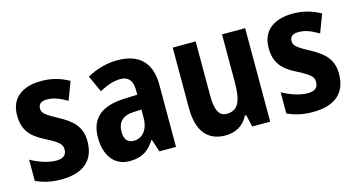

<svg xmlns="http://www.w3.org/2000/svg" viewBox="-66 -882 2008 1083"><g transform="rotate(-15 938.0 -340.0)"><path d="M379 -227C379 -318 324 -358 254 -396C177 -437 168 -450 168 -474C168 -500 185 -513 218 -513C264 -513 295 -496 335 -474L375 -580C320 -610 270 -622 214 -622C101 -622 33 -568 33 -471C33 -384 70 -340 153 -299C239 -255 242 -239 242 -214C242 -184 223 -166 182 -166C132 -166 76 -187 34 -211V-87C80 -66 124 -56 183 -56C306 -56 379 -111 379 -227Z M659 -624C597 -624 534 -606 481 -576L525 -479C572 -504 609 -517 650 -517C696 -517 718 -487 718 -434V-407L640 -404C509 -398 441 -345 441 -229C441 -131 488 -56 581 -56C653 -56 692 -83 729 -139H732L756 -66H853V-429C853 -560 784 -624 659 -624ZM675 -318 719 -320V-271C719 -203 683 -161 634 -161C599 -161 578 -180 578 -227C578 -282 607 -316 675 -318Z M1403 -612H1268V-340C1268 -232 1251 -172 1178 -172C1133 -172 1114 -213 1114 -294V-612H980V-257C980 -126 1036 -56 1140 -56C1199 -56 1247 -82 1274 -136H1282L1298 -66H1403Z M1848 -227C1848 -318 1793 -358 1723 -396C1646 -437 1637 -450 1637 -474C1637 -500 1654 -513 1687 -513C1733 -513 1764 -496 1804 -474L1844 -580C1789 -610 1739 -622 1683 -622C1570 -622 1502 -568 1502 -471C1502 -384 1539 -340 1622 -299C1708 -255 1711 -239 1711 -214C1711 -184 1692 -166 1651 -166C1601 -166 1545 -187 1503 -211V-87C1549 -66 1593 -56 1652 -56C1775 -56 1848 -111 1848 -227Z"/></g></svg>

Font: Noto Sans Malayalam UI Condensed
Style: Bold
Weight: 700
Width: 3
Designer: Jelle Bosma - Monotype Design Team
Foundry: Monotype Imaging Inc.
Version: Version 2.104